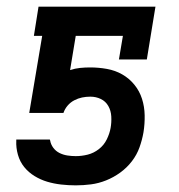

<svg xmlns="http://www.w3.org/2000/svg" viewBox="-20 -550 540 578"><path d="M208 8Q186 8 164 5.5Q142 3 122 -3Q102 -9 84 -20Q66 -31 53 -47Q40 -63 34 -84Q28 -105 29 -126V-130H130L131 -127Q133 -115 140.5 -105Q148 -95 159 -89.5Q170 -84 182.5 -82Q195 -80 208 -80Q226 -80 244 -84.5Q262 -89 277.5 -101Q293 -113 301.5 -130.5Q310 -148 313 -165Q316 -182 315 -199.5Q314 -217 306 -231Q298 -245 283.5 -252Q269 -259 252 -259Q239 -259 227 -256.5Q215 -254 203.5 -248Q192 -242 183.5 -232Q175 -222 171 -210H68L107 -442H82L96 -530H448L422 -371H338L350 -442H208L191 -339Q206 -344 221 -345.5Q236 -347 251 -347Q277 -347 302 -342.5Q327 -338 348 -326Q369 -314 384.5 -295Q400 -276 407.5 -252.5Q415 -229 415.5 -203Q416 -177 412 -152Q408 -129 400 -106.5Q392 -84 377 -64.5Q362 -45 342 -30.5Q322 -16 299.5 -7Q277 2 254 5Q231 8 208 8Z"/></svg>

Font: Iosevka Curly Slab SmBdObl
Style: Regular
Weight: 600
Italic angle: -9°
Monospace: yes
Designer: Belleve Invis
Foundry: Belleve Invis
Version: Version 11.0.0; ttfautohint (v1.8.3)